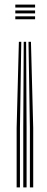

<svg xmlns="http://www.w3.org/2000/svg" viewBox="-20 -620 204 840"><path d="M104.7 -437.2H115.4L125.3 -60.4V200H110.8V-60.4ZM62.6 -437.2H73.1L67.3 -60.4V200H52.8V-60.4ZM83.8 -437.2H94.3L96.3 -60.4V200H81.8V-60.4ZM47 -600H133.5V-587.1H47ZM47 -548.5H133.5V-535.6H47ZM47 -574.2H133.5V-561.3H47Z"/></svg>

Font: Big Shoulders Inline Display SC Thin
Style: Regular
Weight: 100
Designer: Patric King
Foundry: XO Type Co
Version: Version 2.002